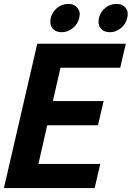

<svg xmlns="http://www.w3.org/2000/svg" viewBox="-37 -964 675 984"><path d="M154 -740H608L579 -617H273L234 -446H494L465 -322H205L160 -124H477L448 0H-17ZM231 -820Q216 -840 223 -872Q231 -903 255 -923Q281 -944 313 -944Q344 -944 360 -923Q377 -903 369 -872Q362 -841 336 -820Q311 -799 279 -799Q247 -799 231 -820ZM478 -820Q463 -840 470 -872Q478 -903 502 -923Q528 -944 560 -944Q591 -944 607 -923Q623 -903 615 -872Q608 -840 583 -820Q557 -799 526 -799Q494 -799 478 -820Z"/></svg>

Font: KaiGen Gothic CN Bold
Style: Bold
Weight: 700
Designer: Ryoko NISHIZUKA  (kana & ideographs); Paul D. Hunt (Latin, Greek & Cyrillic); Wenlong ZHANG  (bopomofo); Sandoll Communi
Foundry: Adobe Systems Incorporated
Version: Version 1.002.20150501